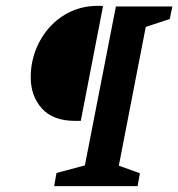

<svg xmlns="http://www.w3.org/2000/svg" viewBox="-20 -636 609 656"><path d="M165 0 173 -45 270 -71 376 -614H569L560 -571L478 -544L386 -70L458 -44L450 0ZM237 -223Q161 -223 123 -265.5Q85 -308 85 -372Q85 -421 102 -465Q119 -509 149.5 -543Q180 -577 222 -596.5Q264 -616 314 -616Q322 -616 325 -616Q328 -616 332 -615L256 -223Q252 -223 247 -223Q242 -223 237 -223Z"/></svg>

Font: Manuale
Style: Italic
Weight: 400
Italic angle: -11°
Designer: Eduardo Tunni / Pablo Cosgaya
Foundry: Eduardo Tunni / Pablo Cosgaya
Version: Version 1.002